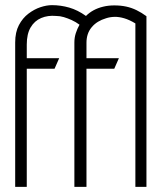

<svg xmlns="http://www.w3.org/2000/svg" viewBox="-20 -726 631 746"><path d="M506 -635V0H549V-663Q530 -677 510.5 -686.5Q491 -696 470 -700.5Q449 -705 424 -705Q401 -705 380.5 -700Q360 -695 343.5 -686Q327 -677 314 -664Q282 -687 249 -696.5Q216 -706 182 -706Q161 -706 137 -698Q113 -690 90.5 -673Q68 -656 53.5 -628.5Q39 -601 39 -561V0H84V-459H192L210 -500H84V-553Q84 -594 99 -619.5Q114 -645 140 -656Q166 -667 198 -664Q213 -664 228 -659.5Q243 -655 258.5 -648Q274 -641 289 -630Q280 -614 274.5 -597Q269 -580 269 -561V0H316V-459H424L442 -500H316V-560Q316 -578 321 -593Q326 -608 336.5 -620.5Q347 -633 361 -641.5Q375 -650 392 -655Q407 -660 424.5 -660.5Q442 -661 462.5 -655Q483 -649 506 -635Z"/></svg>

Font: Advent Pro Light
Style: Regular
Weight: 300
Version: Version 3.000